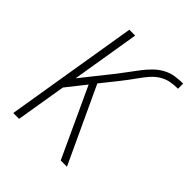

<svg xmlns="http://www.w3.org/2000/svg" viewBox="-200 -868 1001 1001"><g transform="rotate(45 300.0 -367.5)"><path d="M58 0 179 -735H222L160 -358L294 -526Q313 -551 331.5 -576Q350 -601 369 -626Q388 -651 410.5 -673.5Q433 -696 460.5 -711Q488 -726 517.5 -730.5Q547 -735 576 -735V-697Q550 -697 523.5 -692.5Q497 -688 472.5 -673.5Q448 -659 429 -637.5Q410 -616 393.5 -593Q377 -570 360.5 -547.5Q344 -525 326 -503L259 -419L454 0H408L231 -383L147 -277L101 0Z"/></g></svg>

Font: Iosevka XLt Ex Obl
Style: Regular
Weight: 200
Width: 7
Italic angle: -9°
Monospace: yes
Designer: Belleve Invis
Foundry: Belleve Invis
Version: Version 32.5.0; ttfautohint (v1.8.4)